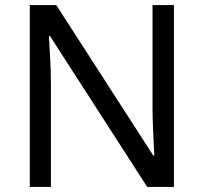

<svg xmlns="http://www.w3.org/2000/svg" viewBox="-20 -734 800 754"><path d="M663 0H558L176 -593H172Q174 -558 177 -506Q180 -454 180 -399V0H97V-714H201L582 -123H586Q585 -139 583.5 -171Q582 -203 580.5 -241Q579 -279 579 -311V-714H663Z"/></svg>

Font: Noto Sans Mongolian
Style: Regular
Weight: 400
Designer: Monotype Design Team
Foundry: Monotype Imaging Inc.
Version: Version 3.001; ttfautohint (v1.8.4.7-5d5b)